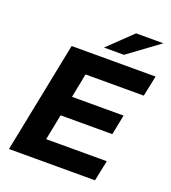

<svg xmlns="http://www.w3.org/2000/svg" viewBox="-159 -1019 1015 1137"><g transform="rotate(20 349.0 -450.5)"><path d="M304 -570 274 -418H599L574 -292H248L216 -130H598L571 0H29L169 -700H698L671 -570ZM502 -901H674L478 -757H352Z"/></g></svg>

Font: Idrija
Style: Bold Italic
Weight: 700
Italic angle: -11.3°
Designer: Julieta Ulanovsky
Foundry: Julieta Ulanovsky
Version: Version 7.200